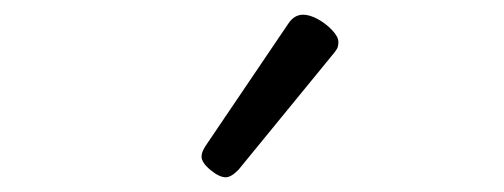

<svg xmlns="http://www.w3.org/2000/svg" viewBox="-20 -858 685 261"><path d="M287 -617Q278 -617 266 -627Q254 -637 254 -645Q254 -648 255 -651Q256 -654 259 -659L372 -826Q376 -832 381 -835Q386 -838 392 -838Q401 -838 412 -832Q423 -826 431.5 -817Q440 -808 440 -801Q440 -795 438 -791.5Q436 -788 430 -781L304 -627Q294 -617 287 -617Z"/></svg>

Font: Playwrite BR Light
Style: Regular
Weight: 300
Version: Version 1.003